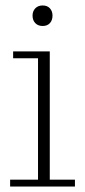

<svg xmlns="http://www.w3.org/2000/svg" viewBox="-20 -682 312 702"><path d="M17 0V-25H119V-469H28V-494H162V-25H254V0ZM136 -587Q119 -587 109 -597.5Q99 -608 99 -625Q99 -641 109 -651.5Q119 -662 136 -662Q153 -662 162.5 -651.5Q172 -641 172 -625Q172 -608 162.5 -597.5Q153 -587 136 -587Z"/></svg>

Font: Montagu Slab 144pt ExtraLight
Style: Regular
Weight: 250
Version: Version 1.000